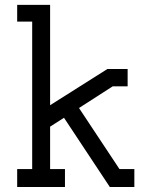

<svg xmlns="http://www.w3.org/2000/svg" viewBox="-20 -749 607 769"><path d="M108.9 -662.6H48.8V-729.5H180.7V-327.6L410.2 -472.7H491.2V-403.3H431.6L296.4 -316.4L458.5 -71.8H518.1V0H419.9L236.3 -277.3L180.7 -241.7V-71.8H240.2V0H48.8V-71.8H108.9Z"/></svg>

Font: Eligible
Style: Regular
Weight: 500
Version: Version 1.1